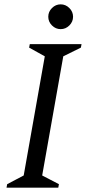

<svg xmlns="http://www.w3.org/2000/svg" viewBox="-20 -863 405 883"><path d="M10 0 13 -16 89 -56 186 -604 114 -644 117 -660H355L352 -644L271 -604L174 -56L251 -16L248 0ZM259 -729Q236 -729 219 -746Q202 -763 202 -786Q202 -809 219 -826Q236 -843 259 -843Q282 -843 299 -826Q316 -809 316 -786Q316 -763 299 -746Q282 -729 259 -729Z"/></svg>

Font: Spectral
Style: Italic
Weight: 400
Italic angle: -10°
Designer: Jean-Baptiste Levee
Foundry: Production Type
Version: Version 2.001